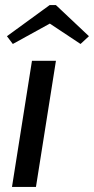

<svg xmlns="http://www.w3.org/2000/svg" viewBox="-20 -741 372 761"><path d="M7.5 -597.5 30.8 -566.7 177.5 -647.5 299.2 -566.7 332.5 -597.5 201.7 -720.8H176.7ZM27.5 0H122.5L201.7 -500H106.7Z"/></svg>

Font: Boon Medium
Style: Italic
Weight: 500
Italic angle: -9°
Designer: Sungsit Sawaiwan
Foundry: FontUni
Version: Version 3.0